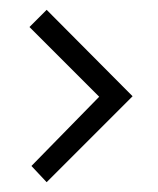

<svg xmlns="http://www.w3.org/2000/svg" viewBox="-20 -439 322 391"><path d="M75 -68 44 -101 182 -242 40 -384 75 -419 250 -243Z"/></svg>

Font: Ekushey Bangla
Style: Regular
Weight: 400
Designer: Al Mamun Sumon
Foundry: Al Mamun Sumon
Version: Version 1.0